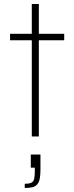

<svg xmlns="http://www.w3.org/2000/svg" viewBox="-20 -678 369 954"><path d="M138 0V-478H30V-510H138V-658H173V-510H299V-478H173V0ZM103 256V235Q126 235 136.5 229.5Q147 224 150 210Q153 196 153 172V155H133V90H181V165Q181 192 177.5 209.5Q174 227 165.5 237.5Q157 248 142 252Q127 256 103 256Z"/></svg>

Font: Saira Thin Thin
Style: Regular
Weight: 250
Version: Version 1.101